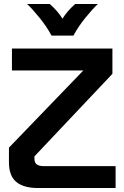

<svg xmlns="http://www.w3.org/2000/svg" viewBox="-20 -944 624 965"><path d="M561 -109V1H170Q99 1 62 -29.5Q25 -60 25 -128V-202L399 -590H40V-700H545V-573L153 -158V-148Q153 -125 165.5 -117Q178 -109 200 -109ZM116 -924H230Q270 -889 294 -850Q318 -889 358 -924H472Q446 -900 409.5 -855Q373 -810 349 -765H239Q215 -810 178.5 -855Q142 -900 116 -924Z"/></svg>

Font: KoHo
Style: Bold
Weight: 700
Designer: Cadson Demak & Katatrad Team
Foundry: Cadson Demak Co.,Ltd.
Version: Version 1.000; ttfautohint (v1.6)